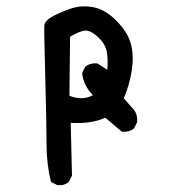

<svg xmlns="http://www.w3.org/2000/svg" viewBox="-20 -438 540 590"><path d="M156.2 130.9 136.7 121.1Q123 66.4 123 4.9Q123 -56.6 119.1 -200.7Q115.2 -344.7 116.2 -358.9Q117.2 -373 137.7 -385.3Q158.2 -397.5 193.4 -410.2Q228.5 -422.9 266.1 -416Q303.7 -409.2 338.9 -373Q374 -336.9 382.8 -300.8Q391.6 -264.6 384.8 -220.7Q377.9 -176.8 360.4 -135.7L391.6 -100.6Q403.3 -85 401.4 -62.5L391.6 -43Q376 -31.2 354.5 -33.2L303.7 -76.2Q259.8 -56.6 197.3 -60.5L201.2 101.6L191.4 121.1Q177.7 132.8 156.2 130.9ZM265.6 -145.5Q236.3 -174.8 232.4 -213.9L242.2 -233.4Q257.8 -245.1 279.3 -243.2L309.6 -223.6Q312.5 -254.9 308.1 -279.3Q303.7 -303.7 279.8 -325.2Q255.9 -346.7 238.8 -343.8Q221.7 -340.8 195.3 -325.2L193.4 -143.6Q233.4 -127.9 265.6 -145.5Z"/></svg>

Font: NaikaiFont
Style: Regular
Weight: 400
Version: Version 1.67